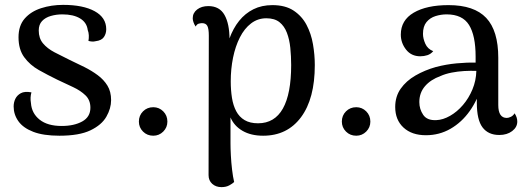

<svg xmlns="http://www.w3.org/2000/svg" viewBox="-20 -544 2152 788"><path d="M224 13Q158 13 116.5 -3Q75 -19 55.5 -46.5Q36 -74 36 -107Q36 -124 43 -138.5Q50 -153 65.5 -161.5Q81 -170 109 -165Q106 -154 105.5 -143.5Q105 -133 107 -121Q110 -79 142.5 -53Q175 -27 233 -27Q284 -27 317.5 -45.5Q351 -64 351 -102Q351 -133 331 -152.5Q311 -172 280 -186.5Q249 -201 215 -217Q176 -236 139.5 -256.5Q103 -277 79.5 -309Q56 -341 56 -391Q56 -439 81.5 -468Q107 -497 149 -510.5Q191 -524 239 -524Q321 -524 368.5 -498Q416 -472 416 -424Q416 -406 406.5 -392Q397 -378 373 -375Q365 -373 358 -373.5Q351 -374 343 -376Q345 -387 344.5 -399Q344 -411 340 -421Q336 -452 308.5 -468.5Q281 -485 236 -485Q211 -485 188.5 -478.5Q166 -472 152.5 -457.5Q139 -443 139 -419Q139 -387 156.5 -366Q174 -345 203.5 -329.5Q233 -314 266 -298Q296 -284 326 -269Q356 -254 381 -235.5Q406 -217 421 -192.5Q436 -168 436 -133Q436 -99 416.5 -65Q397 -31 351 -9Q305 13 224 13Z M609 13Q584 13 567 -4Q550 -21 550 -45Q550 -70 567 -87Q584 -104 609 -104Q633 -104 650 -87Q667 -70 667 -45Q667 -21 650 -4Q633 13 609 13Z M1098 -523Q1151 -523 1185 -500.5Q1219 -478 1238 -442Q1257 -406 1264.5 -362.5Q1272 -319 1272 -277Q1272 -139 1215.5 -63Q1159 13 1060 13Q1010 13 975.5 -7Q941 -27 926 -62V44Q926 65 927.5 94Q929 123 932.5 152.5Q936 182 941 203Q935 209 921.5 216.5Q908 224 889 224Q866 224 851 210.5Q836 197 836 175L837 -398Q837 -426 831 -437.5Q825 -449 809 -449Q804 -449 796 -447Q788 -445 783 -435Q777 -444 774 -453Q771 -462 771 -469Q771 -491 789 -505Q807 -519 835 -519Q881 -519 901.5 -482.5Q922 -446 922 -382V-298L900 -291Q906 -343 921.5 -385.5Q937 -428 961.5 -458.5Q986 -489 1020 -506Q1054 -523 1098 -523ZM1073 -469Q1038 -469 1010.5 -448Q983 -427 964.5 -390.5Q946 -354 936.5 -307.5Q927 -261 927 -210Q927 -174 932 -142.5Q937 -111 949.5 -87.5Q962 -64 984 -51Q1006 -38 1039 -38Q1107 -38 1141 -98.5Q1175 -159 1175 -277Q1175 -313 1171.5 -347.5Q1168 -382 1157.5 -409.5Q1147 -437 1127 -453Q1107 -469 1073 -469Z M1442 13Q1417 13 1400 -4Q1383 -21 1383 -45Q1383 -70 1400 -87Q1417 -104 1442 -104Q1466 -104 1483 -87Q1500 -70 1500 -45Q1500 -21 1483 -4Q1466 13 1442 13Z M2029 10Q1984 10 1960.5 -21Q1937 -52 1937 -122V-202L1957 -194Q1941 -135 1908 -88.5Q1875 -42 1829 -15.5Q1783 11 1728 11Q1670 11 1636 -20.5Q1602 -52 1602 -105Q1602 -148 1624.5 -180Q1647 -212 1685 -234Q1723 -256 1769 -269Q1811 -280 1854 -284Q1897 -288 1932 -287V-312Q1932 -398 1905 -441.5Q1878 -485 1813 -485Q1790 -485 1767.5 -478Q1745 -471 1730.5 -453.5Q1716 -436 1716 -405Q1716 -386 1725.5 -364.5Q1735 -343 1758 -334Q1748 -322 1734 -317.5Q1720 -313 1705 -313Q1668 -313 1646.5 -340.5Q1625 -368 1625 -402Q1625 -461 1678 -492Q1731 -523 1821 -523Q1926 -523 1975.5 -470.5Q2025 -418 2025 -307V-113Q2025 -60 2060 -60Q2067 -60 2076.5 -64.5Q2086 -69 2092 -79Q2098 -70 2100.5 -61.5Q2103 -53 2103 -45Q2103 -22 2082 -6Q2061 10 2029 10ZM1771 -51Q1798 -52 1827 -68.5Q1856 -85 1880 -113Q1904 -141 1919 -177Q1934 -213 1935 -253Q1912 -254 1885.5 -252.5Q1859 -251 1833.5 -246Q1808 -241 1788 -232Q1747 -217 1724 -190Q1701 -163 1701 -125Q1701 -96 1717 -72.5Q1733 -49 1771 -51Z"/></svg>

Font: Arima Medium
Style: Regular
Weight: 500
Designer: Joana Correia and Natanael Gama
Foundry: NDISCOVER
Version: Version 1.101;gftools[0.9.23]